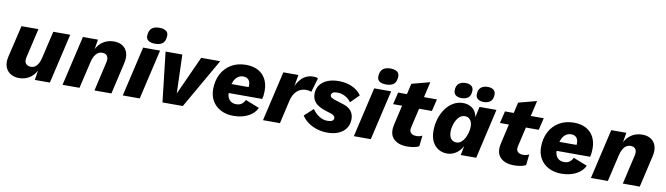

<svg xmlns="http://www.w3.org/2000/svg" viewBox="-37 -1303 6578 1896"><g transform="rotate(10 3251.5 -355.0)"><path d="M167 9Q116 9 79.5 -14Q43 -37 28 -79.5Q13 -122 27 -181L102 -500H272L204 -206Q194 -165 211 -143Q228 -121 261 -121Q289 -121 307.5 -135Q326 -149 338.5 -173.5Q351 -198 358 -230L421 -500H591L475 0H324L349 -159L358 -144Q336 -70 285.5 -30.5Q235 9 167 9Z M602 0 718 -500H869L843 -341L835 -355Q856 -430 907.5 -470Q959 -510 1029 -510Q1081 -510 1116.5 -486.5Q1152 -463 1165.5 -420Q1179 -377 1165 -316L1092 0H922L990 -295Q999 -335 984 -357.5Q969 -380 935 -380Q909 -380 889.5 -366.5Q870 -353 856.5 -328.5Q843 -304 835 -270L772 0Z M1492 -500 1376 0H1206L1322 -500ZM1430 -558Q1386 -558 1361.5 -576Q1337 -594 1342 -634Q1347 -681 1373.5 -701Q1400 -721 1446 -721Q1492 -721 1516 -702.5Q1540 -684 1535 -646Q1531 -597 1504 -577.5Q1477 -558 1430 -558Z M1904 -500H2095L1808 0H1604L1547 -500H1715L1730 -38L1697 -44Z M2316 9Q2244 9 2189.5 -19Q2135 -47 2104.5 -97.5Q2074 -148 2074 -216Q2074 -301 2108 -367Q2142 -433 2205 -471Q2268 -509 2354 -509Q2425 -509 2475 -482Q2525 -455 2551.5 -405.5Q2578 -356 2578 -288Q2578 -264 2575.5 -243Q2573 -222 2568 -205H2184L2185 -297H2457L2411 -271Q2414 -283 2415.5 -293.5Q2417 -304 2417 -315Q2417 -340 2408.5 -357Q2400 -374 2384.5 -382.5Q2369 -391 2349 -391Q2315 -391 2292 -374Q2269 -357 2256 -329.5Q2243 -302 2237.5 -269.5Q2232 -237 2232 -207Q2232 -176 2243.5 -154Q2255 -132 2275.5 -120.5Q2296 -109 2323 -109Q2358 -109 2379 -125.5Q2400 -142 2411 -167L2551 -112Q2525 -55 2462 -23Q2399 9 2316 9Z M2612 0 2728 -500H2879L2847 -318L2840 -335Q2863 -414 2910.5 -462Q2958 -510 3028 -510Q3045 -510 3056 -507.5Q3067 -505 3075 -501L3033 -358Q3023 -363 3010 -365.5Q2997 -368 2976 -368Q2947 -368 2919 -354.5Q2891 -341 2869 -311Q2847 -281 2835 -231L2782 0Z M3256 11Q3204 11 3154.5 -4Q3105 -19 3065 -47.5Q3025 -76 3000 -115L3088 -196Q3114 -156 3154.5 -130Q3195 -104 3240 -104Q3270 -104 3286 -113.5Q3302 -123 3302 -141Q3302 -153 3293 -163.5Q3284 -174 3262 -181L3205 -199Q3133 -222 3100.5 -257Q3068 -292 3068 -345Q3068 -396 3095 -433Q3122 -470 3170 -490Q3218 -510 3281 -510Q3332 -510 3375.5 -498Q3419 -486 3453.5 -463Q3488 -440 3511 -407L3427 -323Q3406 -355 3368 -375.5Q3330 -396 3288 -396Q3259 -396 3244 -386.5Q3229 -377 3229 -360Q3229 -343 3243.5 -335Q3258 -327 3272 -322L3364 -293Q3417 -277 3444 -243.5Q3471 -210 3471 -163Q3471 -82 3413 -35.5Q3355 11 3256 11Z M3809 -500 3693 0H3523L3639 -500ZM3747 -558Q3703 -558 3678.5 -576Q3654 -594 3659 -634Q3664 -681 3690.5 -701Q3717 -721 3763 -721Q3809 -721 3833 -702.5Q3857 -684 3852 -646Q3848 -597 3821 -577.5Q3794 -558 3747 -558Z M4058 9Q3967 9 3920 -39.5Q3873 -88 3895 -183L3992 -608L4174 -656L4066 -187Q4056 -148 4074 -128.5Q4092 -109 4129 -109Q4151 -109 4164.5 -113Q4178 -117 4189 -123L4177 -14Q4151 -1 4120.5 4Q4090 9 4058 9ZM3850 -379 3879 -500H4268L4239 -379Z M4457 9Q4409 9 4370.5 -14.5Q4332 -38 4310 -82Q4288 -126 4288 -190Q4288 -251 4305 -308Q4322 -365 4354 -410.5Q4386 -456 4431 -483Q4476 -510 4531 -510Q4580 -510 4620 -483Q4660 -456 4672 -395L4695 -500H4865L4750 0H4595L4613 -94Q4589 -46 4547.5 -18.5Q4506 9 4457 9ZM4532 -115Q4556 -115 4576.5 -131Q4597 -147 4611.5 -173.5Q4626 -200 4634.5 -232Q4643 -264 4643 -295Q4643 -323 4634 -343Q4625 -363 4609 -374Q4593 -385 4570 -385Q4534 -385 4508.5 -357Q4483 -329 4469.5 -288.5Q4456 -248 4456 -210Q4456 -180 4464.5 -159Q4473 -138 4490 -126.5Q4507 -115 4532 -115ZM4726 -555Q4691 -555 4669 -570.5Q4647 -586 4647 -618Q4647 -665 4673 -687Q4699 -709 4742 -709Q4777 -709 4798.5 -693.5Q4820 -678 4820 -646Q4820 -598 4794.5 -576.5Q4769 -555 4726 -555ZM4503 -555Q4468 -555 4446.5 -570.5Q4425 -586 4425 -618Q4425 -665 4451 -687Q4477 -709 4520 -709Q4555 -709 4576.5 -693.5Q4598 -678 4598 -646Q4598 -598 4572.5 -576.5Q4547 -555 4503 -555Z M5129 9Q5038 9 4991 -39.5Q4944 -88 4966 -183L5063 -608L5245 -656L5137 -187Q5127 -148 5145 -128.5Q5163 -109 5200 -109Q5222 -109 5235.5 -113Q5249 -117 5260 -123L5248 -14Q5222 -1 5191.5 4Q5161 9 5129 9ZM4921 -379 4950 -500H5339L5310 -379Z M5604 9Q5532 9 5477.5 -19Q5423 -47 5392.5 -97.5Q5362 -148 5362 -216Q5362 -301 5396 -367Q5430 -433 5493 -471Q5556 -509 5642 -509Q5713 -509 5763 -482Q5813 -455 5839.5 -405.5Q5866 -356 5866 -288Q5866 -264 5863.5 -243Q5861 -222 5856 -205H5472L5473 -297H5745L5699 -271Q5702 -283 5703.5 -293.5Q5705 -304 5705 -315Q5705 -340 5696.5 -357Q5688 -374 5672.5 -382.5Q5657 -391 5637 -391Q5603 -391 5580 -374Q5557 -357 5544 -329.5Q5531 -302 5525.5 -269.5Q5520 -237 5520 -207Q5520 -176 5531.5 -154Q5543 -132 5563.5 -120.5Q5584 -109 5611 -109Q5646 -109 5667 -125.5Q5688 -142 5699 -167L5839 -112Q5813 -55 5750 -23Q5687 9 5604 9Z M5900 0 6016 -500H6167L6141 -341L6133 -355Q6154 -430 6205.5 -470Q6257 -510 6327 -510Q6379 -510 6414.5 -486.5Q6450 -463 6463.5 -420Q6477 -377 6463 -316L6390 0H6220L6288 -295Q6297 -335 6282 -357.5Q6267 -380 6233 -380Q6207 -380 6187.5 -366.5Q6168 -353 6154.5 -328.5Q6141 -304 6133 -270L6070 0Z"/></g></svg>

Font: Kantumruy Pro
Style: Italic
Weight: 400
Italic angle: -13°
Designer: Sovichet Tep
Foundry: Sovichet Tep
Version: Version 1.002